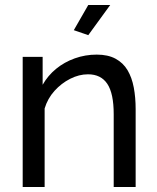

<svg xmlns="http://www.w3.org/2000/svg" viewBox="-20 -750 630 770"><path d="M524 0H436V-292Q436 -375 410.5 -413.5Q385 -452 333 -452Q297 -452 261.5 -434Q226 -416 198.5 -385.5Q171 -355 159 -315V0H71V-522H151V-410Q172 -447 205 -474Q238 -501 280 -516Q322 -531 368 -531Q413 -531 443.5 -514.5Q474 -498 491.5 -468.5Q509 -439 516.5 -399Q524 -359 524 -312ZM334 -609 276 -629 334 -730H422Z"/></svg>

Font: Raleway Thin Medium
Style: Regular
Weight: 500
Version: Version 4.026